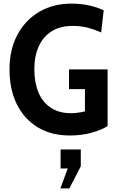

<svg xmlns="http://www.w3.org/2000/svg" viewBox="-20 -734 658 1060"><path d="M365 14Q263 14 188.2 -31.2Q113.5 -76.5 73 -158.5Q32.5 -240.5 32.5 -350.5Q32.5 -461.5 76.8 -543.2Q121 -625 198 -669.5Q275 -714 374 -714Q427 -714 472.8 -703.8Q518.5 -693.5 552.5 -677L538.5 -555Q504 -570.5 465.8 -580.8Q427.5 -591 382 -591Q312 -591 264.8 -561Q217.5 -531 193.5 -477Q169.5 -423 169.5 -351.5Q169.5 -278 192.5 -223.5Q215.5 -169 260.8 -139Q306 -109 373 -109Q391 -109 410.5 -111.8Q430 -114.5 449 -119V-242H361V-351H574V-38Q539.5 -16 484.8 -1Q430 14 365 14ZM363 306H313.5L354 196H314.5V91H426V184Z"/></svg>

Font: Cabin
Style: Bold
Weight: 700
Width: 4
Designer: Pablo Impallari
Foundry: Pablo Impallari. http://www.impallari.com Igino Marini. http://www.ikern.com
Version: Version 3.001